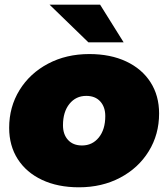

<svg xmlns="http://www.w3.org/2000/svg" viewBox="-20 -787 716 817"><path d="M19 -243Q19 -332 63 -403.5Q107 -475 184.5 -516Q262 -557 360 -557Q450 -557 517 -525.5Q584 -494 620.5 -437Q657 -380 657 -304Q657 -215 613 -143.5Q569 -72 491.5 -31Q414 10 316 10Q226 10 159 -21.5Q92 -53 55.5 -110Q19 -167 19 -243ZM428 -293Q428 -332 406.5 -355.5Q385 -379 347 -379Q303 -379 275.5 -345Q248 -311 248 -254Q248 -215 269.5 -191.5Q291 -168 329 -168Q373 -168 400.5 -202Q428 -236 428 -293ZM191 -767H406L506 -607H356Z"/></svg>

Font: Montserrat Alternates Black
Style: Italic
Weight: 900
Italic angle: -11.3°
Designer: Julieta Ulanovsky
Foundry: Julieta Ulanovsky
Version: Version 7.200